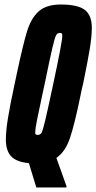

<svg xmlns="http://www.w3.org/2000/svg" viewBox="-20 -716 427 851"><path d="M336 -289Q310 -162 289.5 -102.5Q269 -43 230 -16L275 110L274 115H141L108 7Q53 2 29.5 -23Q6 -48 6 -97Q6 -135 15 -191Q24 -247 44 -340L54 -387Q82 -519 100 -577.5Q118 -636 152 -666Q186 -696 249 -696Q325 -696 356 -672Q387 -648 387 -593Q387 -554 377.5 -497Q368 -440 349 -348Q345 -330 341.5 -315.5Q338 -301 336 -289ZM168 -298Q153 -230 144.5 -186.5Q136 -143 136 -130Q136 -122 138.5 -120Q141 -118 148 -118Q159 -118 164.5 -128.5Q170 -139 180 -180.5Q190 -222 216 -344Q235 -433 245.5 -488Q256 -543 256 -557Q256 -566 253.5 -568Q251 -570 245 -570Q234 -570 228.5 -559.5Q223 -549 213 -507.5Q203 -466 178 -344Z"/></svg>

Font: Saira Ultra Condensed Black
Style: Italic
Weight: 900
Width: 1
Italic angle: -12°
Designer: Hector Gatti with collaboration of the Omnibus-Type team
Foundry: Omnibus-Type
Version: Version 1.001; ttfautohint (v1.8)